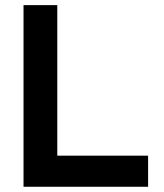

<svg xmlns="http://www.w3.org/2000/svg" viewBox="-20 -713 626 733"><path d="M69.8 0V-693.4H198.7V0ZM69.8 0V-118.7H545.4V0Z"/></svg>

Font: Cascadia Code
Style: Regular
Weight: 400
Monospace: yes
Designer: Aaron Bell
Foundry: Saja Typeworks
Version: Version 2106.017